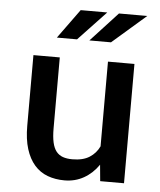

<svg xmlns="http://www.w3.org/2000/svg" viewBox="-53 -790 707 847"><g transform="rotate(5 300.0 -367.0)"><path d="M414.6 -72.3Q387.7 -33.2 349.4 -11.5Q311 10.3 263.7 10.3Q222.7 10.3 188.7 -2.4Q154.8 -15.1 130.6 -42.7Q106.4 -70.3 93 -113Q79.6 -155.8 79.6 -215.8V-528.3H196.3V-214.8Q196.3 -176.8 201.9 -151.9Q207.5 -127 219.2 -112.3Q231 -97.7 248.5 -91.6Q266.1 -85.4 290.5 -85.4Q337.4 -85.4 366.2 -103.8Q395 -122.1 409.7 -153.3V-528.3H526.9V0H421.4ZM439.5 -744.1H564.9L415.5 -614.3H319.8ZM270 -744.1H387.7L265.1 -614.3H175.8Z"/></g></svg>

Font: Roboto Mono
Style: Regular
Weight: 500
Designer: Google
Version: Version 2.000986; 2015; ttfautohint (v1.3)